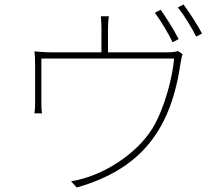

<svg xmlns="http://www.w3.org/2000/svg" viewBox="-20 -813 996 859"><path d="M133.9 -306.1H168C165.8 -316.1 165.1 -337 165.1 -349.1V-551.1H758.9C752.8 -472.3 718 -332 663 -240.1C590.9 -122.2 436.1 -23.1 297.9 -2.1L323.2 25.9C618.3 -58.2 746.1 -240.1 788 -532C790.8 -549 794 -563.9 796.9 -571L775.9 -584.9C768.8 -582 756 -578.8 725.1 -578.8H463.1V-683.9C463.1 -697.1 464.1 -721.9 467 -740.1H431.1C433.2 -721.9 433.9 -697.1 433.9 -683.9V-578.8H214.8C185 -578.8 157 -581 133.9 -583.1C136.7 -563.9 137.1 -537.3 137.1 -518.1V-348C137.1 -337 136 -315 133.9 -306.1ZM672.9 -756C698.9 -720.9 734 -663 752.1 -623.9L779.1 -638.1C758.2 -680 723 -735.1 698.9 -769.2ZM775.9 -779.8C804 -744.7 835.9 -692.1 858 -649.1L883.9 -663C864.7 -699.9 827.1 -757.8 801.1 -793Z"/></svg>

Font: Karasuma Gothic
Style: Thin
Weight: 200
Designer: Rasmus Andersson / Ryoko Ishizuka
Foundry: rsms
Version: Version 1.00